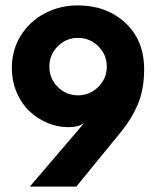

<svg xmlns="http://www.w3.org/2000/svg" viewBox="-20 -692 602 712"><path d="M232.5 -220.5Q193.5 -220.5 156.2 -236Q119 -251.5 89.5 -279.2Q60 -307 42 -349Q24 -391 24 -440.5Q24 -506.5 57 -559.8Q90 -613 146 -642.5Q202 -672 269 -672Q374.5 -672 444.5 -607.5Q514.5 -543 514.5 -435Q514.5 -360.5 491.2 -305.5Q468 -250.5 428 -202L263 0H90.5L294.5 -238.5Q276.5 -220.5 232.5 -220.5ZM269 -551.5Q225 -551.5 194 -520.2Q163 -489 163 -445Q163 -401 194 -369.8Q225 -338.5 269 -338.5Q313 -338.5 344.5 -369.8Q376 -401 376 -445Q376 -489 344.8 -520.2Q313.5 -551.5 269 -551.5Z"/></svg>

Font: League Spartan
Style: Bold
Weight: 700
Foundry: The League of Moveable Type
Version: Version 2.002